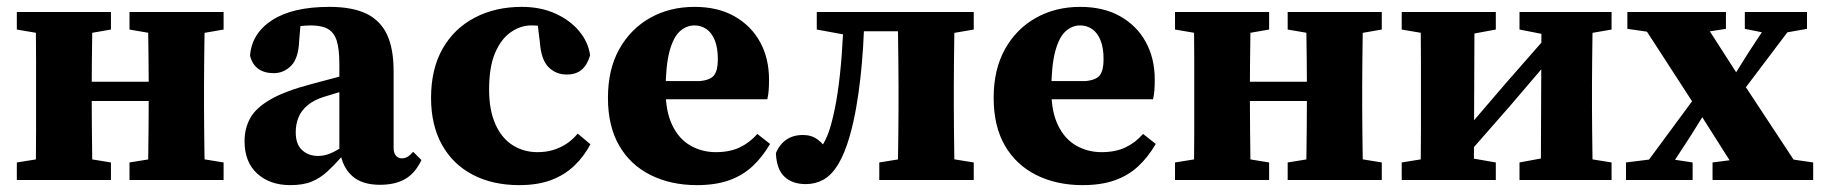

<svg xmlns="http://www.w3.org/2000/svg" viewBox="-20 -524 5311 559"><path d="M83 0Q84 -25 84.5 -62.5Q85 -100 85 -140Q85 -180 85 -212V-276Q85 -309 85 -349Q85 -389 84.5 -426.5Q84 -464 83 -489H249Q249 -464 248.5 -426.5Q248 -389 247.5 -349Q247 -309 247 -276V-238Q247 -193 247.5 -147.5Q248 -102 248.5 -63.5Q249 -25 249 0ZM410 0Q411 -26 411.5 -64Q412 -102 412.5 -147.5Q413 -193 413 -238V-276Q413 -309 412.5 -349Q412 -389 411.5 -426.5Q411 -464 410 -489H577Q576 -464 575.5 -426.5Q575 -389 574.5 -349Q574 -309 574 -276V-212Q574 -180 574.5 -140Q575 -100 575.5 -63Q576 -26 577 0ZM29 0V-51L129 -67H205L303 -51V0ZM29 -438V-489H303V-438L205 -421H129ZM357 0V-51L456 -67H533L631 -51V0ZM357 -438V-489H631V-438L533 -421H456ZM178 -230V-286H482V-230Z M825 15Q766 15 729 -18.5Q692 -52 692 -113Q692 -150 708.5 -180Q725 -210 767.5 -234.5Q810 -259 886 -279Q912 -286 938.5 -293Q965 -300 991 -307Q1017 -314 1043 -320V-279Q1012 -269 980.5 -259.5Q949 -250 923 -242Q894 -233 875.5 -217.5Q857 -202 849 -182Q841 -162 841 -139Q841 -104 859.5 -87Q878 -70 906 -70Q921 -70 935.5 -75Q950 -80 968 -91Q986 -102 1011 -120L1019 -69H976Q954 -44 933.5 -25Q913 -6 888 4.5Q863 15 825 15ZM1086 14Q1034 14 1005.5 -11.5Q977 -37 970 -83L968 -86V-338Q968 -381 960.5 -405Q953 -429 935 -439.5Q917 -450 885 -450Q865 -450 844 -446.5Q823 -443 793 -435L857 -477L851 -405Q849 -354 827.5 -332.5Q806 -311 777 -311Q749 -311 731.5 -324Q714 -337 708 -362Q713 -427 772.5 -465.5Q832 -504 939 -504Q1005 -504 1046 -484.5Q1087 -465 1106.5 -424Q1126 -383 1126 -316V-93Q1126 -79 1132.5 -71Q1139 -63 1150 -63Q1159 -63 1166.5 -67.5Q1174 -72 1183 -82L1207 -58Q1189 -20 1160 -3Q1131 14 1086 14Z M1492 15Q1414 15 1356 -15.5Q1298 -46 1266.5 -103Q1235 -160 1235 -239Q1235 -323 1268.5 -382Q1302 -441 1362 -472.5Q1422 -504 1499 -504Q1554 -504 1597 -484.5Q1640 -465 1666.5 -433Q1693 -401 1698 -363Q1690 -335 1673.5 -321Q1657 -307 1630 -307Q1599 -307 1577.5 -328Q1556 -349 1552 -399L1543 -473L1616 -429Q1594 -440 1573 -445Q1552 -450 1526 -450Q1496 -450 1467.5 -430.5Q1439 -411 1421.5 -370Q1404 -329 1404 -264Q1404 -203 1422.5 -162Q1441 -121 1473 -101Q1505 -81 1545 -81Q1569 -81 1589.5 -87Q1610 -93 1628 -104.5Q1646 -116 1662 -135L1699 -104Q1680 -68 1651.5 -41Q1623 -14 1584 0.5Q1545 15 1492 15Z M2009 15Q1933 15 1874 -14.5Q1815 -44 1782.5 -100.5Q1750 -157 1750 -239Q1750 -322 1783 -381Q1816 -440 1873 -472Q1930 -504 2002 -504Q2070 -504 2118.5 -476.5Q2167 -449 2193 -401.5Q2219 -354 2219 -292Q2219 -275 2218 -261.5Q2217 -248 2214 -235H1829V-288H2018Q2049 -291 2059.5 -305.5Q2070 -320 2070 -351Q2070 -385 2061 -407Q2052 -429 2036.5 -439.5Q2021 -450 2002 -450Q1978 -450 1959 -432.5Q1940 -415 1929 -373.5Q1918 -332 1918 -260Q1918 -199 1937.5 -159Q1957 -119 1990.5 -100Q2024 -81 2064 -81Q2104 -81 2133 -94.5Q2162 -108 2185 -134L2222 -105Q2200 -67 2171 -40Q2142 -13 2102.5 1Q2063 15 2009 15Z M2326 12Q2287 12 2264 -9.5Q2241 -31 2239 -78Q2249 -103 2269 -117Q2289 -131 2318 -131Q2343 -131 2361 -117.5Q2379 -104 2394 -79L2390 -70H2363L2361 -81Q2374 -98 2383.5 -117.5Q2393 -137 2400 -163Q2411 -203 2418.5 -253Q2426 -303 2430.5 -362.5Q2435 -422 2437 -489H2497Q2496 -438 2493 -389.5Q2490 -341 2485 -296.5Q2480 -252 2472.5 -209.5Q2465 -167 2454 -128Q2439 -76 2420 -45Q2401 -14 2377.5 -1Q2354 12 2326 12ZM2358 -438V-489H2470V-421H2451ZM2470 -433V-489H2665V-433ZM2540 0V-51L2639 -67H2716L2815 -51V0ZM2593 0Q2594 -26 2594.5 -63Q2595 -100 2595.5 -140Q2596 -180 2596 -212V-276Q2596 -309 2595.5 -348.5Q2595 -388 2594.5 -426Q2594 -464 2593 -489H2760Q2759 -464 2758.5 -426Q2758 -388 2757.5 -348.5Q2757 -309 2757 -276V-212Q2757 -180 2757.5 -140Q2758 -100 2758.5 -63Q2759 -26 2760 0ZM2681 -421V-489H2815V-438L2716 -421Z M3132 15Q3056 15 2997 -14.5Q2938 -44 2905.5 -100.5Q2873 -157 2873 -239Q2873 -322 2906 -381Q2939 -440 2996 -472Q3053 -504 3125 -504Q3193 -504 3241.5 -476.5Q3290 -449 3316 -401.5Q3342 -354 3342 -292Q3342 -275 3341 -261.5Q3340 -248 3337 -235H2952V-288H3141Q3172 -291 3182.5 -305.5Q3193 -320 3193 -351Q3193 -385 3184 -407Q3175 -429 3159.5 -439.5Q3144 -450 3125 -450Q3101 -450 3082 -432.5Q3063 -415 3052 -373.5Q3041 -332 3041 -260Q3041 -199 3060.5 -159Q3080 -119 3113.5 -100Q3147 -81 3187 -81Q3227 -81 3256 -94.5Q3285 -108 3308 -134L3345 -105Q3323 -67 3294 -40Q3265 -13 3225.5 1Q3186 15 3132 15Z M3455 0Q3456 -25 3456.5 -62.5Q3457 -100 3457 -140Q3457 -180 3457 -212V-276Q3457 -309 3457 -349Q3457 -389 3456.5 -426.5Q3456 -464 3455 -489H3621Q3621 -464 3620.5 -426.5Q3620 -389 3619.5 -349Q3619 -309 3619 -276V-238Q3619 -193 3619.5 -147.5Q3620 -102 3620.5 -63.5Q3621 -25 3621 0ZM3782 0Q3783 -26 3783.5 -64Q3784 -102 3784.5 -147.5Q3785 -193 3785 -238V-276Q3785 -309 3784.5 -349Q3784 -389 3783.5 -426.5Q3783 -464 3782 -489H3949Q3948 -464 3947.5 -426.5Q3947 -389 3946.5 -349Q3946 -309 3946 -276V-212Q3946 -180 3946.5 -140Q3947 -100 3947.5 -63Q3948 -26 3949 0ZM3401 0V-51L3501 -67H3577L3675 -51V0ZM3401 -438V-489H3675V-438L3577 -421H3501ZM3729 0V-51L3828 -67H3905L4003 -51V0ZM3729 -438V-489H4003V-438L3905 -421H3828ZM3550 -230V-286H3854V-230Z M4061 0V-51L4160 -67H4243L4335 -51V0ZM4404 0V-51L4490 -67H4573L4672 -51V0ZM4115 0Q4116 -25 4116.5 -62.5Q4117 -100 4117 -140Q4117 -180 4117 -212V-276Q4117 -309 4117 -348.5Q4117 -388 4116.5 -426Q4116 -464 4115 -489H4273L4271 0ZM4233 -52 4193 -110H4217L4360 -277L4502 -439L4537 -379H4516L4375 -214ZM4466 0 4468 -489H4618Q4617 -464 4616.5 -426Q4616 -388 4615.5 -348.5Q4615 -309 4615 -276V-212Q4615 -180 4615.5 -140Q4616 -100 4616.5 -62.5Q4617 -25 4618 0ZM4061 -438V-489H4335V-438L4243 -421H4161ZM4404 -438V-489H4672V-438L4574 -421H4491Z M4714 0V-51L4802 -62H4836L4908 -51V0ZM4738 -1 4955 -295 4996 -258H4983L4902 -128L4819 -1ZM4966 0V-51L5090 -67H5149L5259 -51V0ZM5020 -213 4984 -250H4995L5070 -370L5147 -487H5227ZM5052 0 4922 -205 4738 -489H4922L5046 -296L5241 0ZM4718 -440V-489H5005V-440L4909 -425H4822ZM5060 -440V-489H5241V-440L5162 -426H5130Z"/></svg>

Font: Source Serif 4 18pt
Style: Bold
Weight: 700
Designer: Frank Grießhammer
Foundry: Adobe Systems Incorporated
Version: Version 4.004;hotconv 1.0.116;makeotfexe 2.5.65601